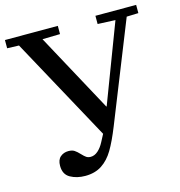

<svg xmlns="http://www.w3.org/2000/svg" viewBox="-110 -838 890 947"><g transform="rotate(-15 335.0 -365.0)"><path d="M102 -70Q102 -101 119 -115.5Q136 -130 160 -130Q179 -130 190.5 -122.5Q202 -115 217 -99Q229 -86 238 -80Q247 -74 260 -74Q280 -74 297.5 -89.5Q315 -105 328 -130L348 -168L60 -696L0 -698V-740H270V-698L180 -696L398 -294H400L552 -694L462 -698V-740H670V-698L610 -696L408 -190Q380 -120 355 -78Q330 -36 295 -13Q260 10 210 10Q167 10 134.5 -8Q102 -26 102 -70Z"/></g></svg>

Font: Minipax
Style: Regular
Weight: 400
Designer: Raphaël Ronot, Igor Stepanchenko (Cyrillic)
Foundry: steppetype
Version: Version 1.002